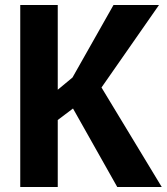

<svg xmlns="http://www.w3.org/2000/svg" viewBox="-20 -748 667 768"><path d="M61 -728H211V-389L270 -438L434 -728H616L386 -398L627 0H449L272 -314L211 -268V0H61Z"/></svg>

Font: Murecho Thin SemiBold
Style: Regular
Weight: 600
Version: Version 1.010